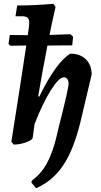

<svg xmlns="http://www.w3.org/2000/svg" viewBox="-20 -757 533 1016"><path d="M465 -362 405 -109Q369 38 313 120Q257 202 171 239L146 209L149 198Q198 163 229 105.5Q260 48 280 -38Q288 -69 290 -81Q343 -288 343 -315Q343 -330 336 -339Q329 -348 318 -348Q292 -348 249 -279.5Q206 -211 163 -101L153 -28Q151 -16 118 -4Q85 8 53 8L40 -7Q88 -308 119 -516L35 -515L25 -525L32 -572L127 -571Q135 -624 135 -636Q135 -654 126.5 -662.5Q118 -671 97 -671H62L71 -728Q166 -728 262 -737L274 -721Q258 -651 242 -572L353 -576L367 -562L362 -517L231 -516Q200 -357 182 -247L188 -246Q277 -428 352 -473Q404 -473 434.5 -443Q465 -413 465 -362Z"/></svg>

Font: Alegreya
Style: Bold Italic
Weight: 700
Italic angle: -7°
Designer: Juan Pablo del Peral
Foundry: Huerta Tipografica
Version: Version 2.007; ttfautohint (v1.6)